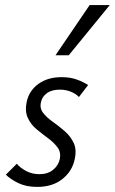

<svg xmlns="http://www.w3.org/2000/svg" viewBox="-20 -726 451 754"><path d="M126 8Q83 8 52 -7Q21 -22 3 -40L46 -83Q59 -67 82.5 -54.5Q106 -42 135 -42Q168 -42 189 -59.5Q210 -77 215 -102Q220 -128 206 -147Q192 -166 169 -183Q146 -200 123.5 -218.5Q101 -237 89 -263.5Q77 -290 85 -327Q95 -371 131.5 -397Q168 -423 222 -423Q256 -423 282 -413.5Q308 -404 326 -392L290 -345Q278 -358 258 -366Q238 -374 215 -374Q183 -374 164 -360Q145 -346 141 -325Q135 -301 149.5 -282.5Q164 -264 187.5 -247.5Q211 -231 234 -211Q257 -191 269.5 -164.5Q282 -138 273 -99Q263 -53 224.5 -22.5Q186 8 126 8ZM198 -509 332 -706H411L250 -509Z"/></svg>

Font: Ysabeau Office
Style: Italic
Weight: 400
Italic angle: -12°
Designer: Christian Thalmann (Catharsis Fonts)
Version: Version 2.001;gftools[0.9.30]; featfreeze: tnum,lnum,ss02